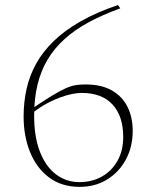

<svg xmlns="http://www.w3.org/2000/svg" viewBox="-20 -718 596 748"><path d="M439.5 -698.5 448.5 -685.5Q379.5 -660.5 325 -631Q270.5 -601.5 230.8 -565.2Q191 -529 165 -485.2Q139 -441.5 126 -387.5Q113 -333.5 113 -267.5Q113 -185 135.5 -127Q158 -69 198 -38.8Q238 -8.5 289.5 -8.5Q338 -8.5 376.5 -30Q415 -51.5 437.5 -91.2Q460 -131 460 -184.5Q460 -266 418.2 -311Q376.5 -356 298 -356Q281.5 -356 260.5 -351.8Q239.5 -347.5 215.2 -338.8Q191 -330 164.2 -315.8Q137.5 -301.5 110 -281L102 -293Q151.5 -326.5 183 -345.5Q214.5 -364.5 235.8 -374Q257 -383.5 274.5 -386.2Q292 -389 313 -389Q375.5 -389 416.2 -365.5Q457 -342 477 -301.2Q497 -260.5 497 -208Q497 -146 470.5 -96.8Q444 -47.5 397.5 -18.8Q351 10 290.5 10Q220 10 171 -26.8Q122 -63.5 97 -125.8Q72 -188 72 -263.5Q72 -320 83.5 -371.8Q95 -423.5 121 -470.2Q147 -517 189.5 -558.2Q232 -599.5 294 -634.8Q356 -670 439.5 -698.5Z"/></svg>

Font: Newsreader 24pt ExtraLight
Style: Regular
Weight: 250
Designer: Hugues Gentile
Foundry: Production Type
Version: Version 1.003